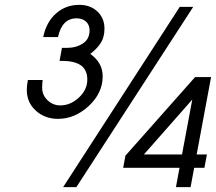

<svg xmlns="http://www.w3.org/2000/svg" viewBox="-20 -767 885 787"><path d="M238.8 0 716.8 -738.8H772L293 0ZM484.9 -79.1 494.1 -128.9 779.8 -451.2H845.2L786.1 -133.8H828.1L817.9 -79.1H775.9L761.2 0H701.2L715.8 -79.1ZM94.2 -439H154.8Q152.8 -425.8 152.8 -407.2Q152.8 -377.4 174.8 -356.2Q196.8 -335 227.1 -335Q269 -335 303.5 -367.2Q337.9 -399.4 337.9 -440.9Q337.9 -462.4 329.8 -478Q321.8 -493.7 307.6 -501.7Q293.5 -509.8 277.1 -513.4Q260.7 -517.1 241.2 -517.1H224.1L233.9 -570.8H253.9Q292.5 -570.8 319.8 -588.9Q347.2 -606.9 347.2 -643.1Q347.2 -665 332.5 -678.5Q317.9 -691.9 293.9 -691.9Q234.4 -691.9 217.8 -615.2H157.2Q169.4 -675.8 209.2 -711.4Q249 -747.1 305.2 -747.1Q350.6 -747.1 379.4 -719.7Q408.2 -692.4 408.2 -649.9Q408.2 -615.7 394 -592.5Q379.9 -569.3 350.1 -545.9Q400.9 -510.3 400.9 -454.1Q400.9 -385.7 344 -332.8Q287.1 -279.8 217.8 -279.8Q164.1 -279.8 127 -313.2Q89.8 -346.7 89.8 -398.9Q89.8 -415 94.2 -439ZM569.8 -133.8H726.1L768.1 -358.9Z"/></svg>

Font: Involve
Style: Italic
Weight: 400
Italic angle: -10.5°
Designer: Stefan Peev
Foundry: Context Ltd.
Version: Version 1.001